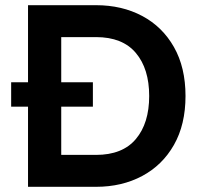

<svg xmlns="http://www.w3.org/2000/svg" viewBox="-20 -720 771 740"><path d="M88 0V-309H23V-403H88V-700H350Q450 -700 528 -658.5Q606 -617 650.5 -538.5Q695 -460 695 -350Q695 -240 650.5 -161.7Q606 -83.3 528 -41.7Q450 0 350 0ZM216 -123H350Q452.1 -123 503.5 -184Q555 -245 555 -350Q555 -455 503.5 -516Q452.1 -577 350 -577H216V-403H338V-309H216Z"/></svg>

Font: Cabin VF Beta
Style: Regular
Weight: 400
Designer: Pablo Impallari
Foundry: Pablo Impallari. http://www.impallari.com Igino Marini. http://www.ikern.com
Version: Version 2.200